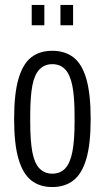

<svg xmlns="http://www.w3.org/2000/svg" viewBox="-20 -743 422 775"><path d="M191 12Q140 12 106 -15Q72 -42 54.5 -102Q37 -162 37 -263Q37 -364 54.5 -424.5Q72 -485 106 -511.5Q140 -538 191 -538Q242 -538 276.5 -511.5Q311 -485 328.5 -424.5Q346 -364 346 -263Q346 -162 328.5 -102Q311 -42 276.5 -15Q242 12 191 12ZM191 -42Q223 -42 243 -63Q263 -84 272 -129.5Q281 -175 281 -249V-277Q281 -352 272 -397Q263 -442 243 -463Q223 -484 191 -484Q160 -484 139.5 -463Q119 -442 110.5 -397Q102 -352 102 -277V-249Q102 -175 110.5 -129.5Q119 -84 139.5 -63Q160 -42 191 -42ZM108 -641V-723H159V-641ZM224 -641V-723H275V-641Z"/></svg>

Font: Archivo ExtraCondensed Light
Style: Regular
Weight: 300
Width: 2
Designer: Hector Gatti
Foundry: Omnibus-Type
Version: Version 2.001